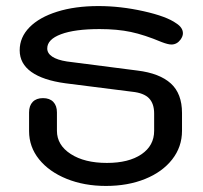

<svg xmlns="http://www.w3.org/2000/svg" viewBox="-20 -604 670 634"><path d="M76 -171V-233Q76 -255 88 -267.5Q100 -280 122 -280Q144 -280 156 -267.5Q168 -255 168 -233V-172Q168 -125 213.5 -95.5Q259 -66 333 -66Q405 -66 447 -94.5Q489 -123 489 -172V-229Q489 -262 472 -279.5Q455 -297 417 -301L196 -329Q122 -339 83.5 -366.5Q45 -394 45 -438Q45 -481 77.5 -514Q110 -547 169 -565.5Q228 -584 305 -584Q378 -584 454 -567Q530 -550 562 -527Q584 -513 584 -494Q584 -484 576 -473Q564 -457 546 -457Q535 -457 514 -465Q457 -489 412 -498.5Q367 -508 309 -508Q227 -508 181.5 -491Q136 -474 136 -444Q136 -428 152.5 -417Q169 -406 201 -401L434 -371Q507 -362 544 -328.5Q581 -295 581 -231V-172Q581 -119 548.5 -77.5Q516 -36 459 -13Q402 10 330 10Q258 10 200 -13.5Q142 -37 109 -78Q76 -119 76 -171Z"/></svg>

Font: Kodchasan Medium
Style: Regular
Weight: 500
Designer: Katatrad Aksorn Co.,Ltd.
Foundry: Cadson Demak Co.,Ltd.
Version: Version 1.000; ttfautohint (v1.6)